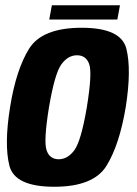

<svg xmlns="http://www.w3.org/2000/svg" viewBox="-20 -709 523 733"><path d="M187 4Q337 4 386.5 -76Q436 -156 460 -300Q482.5 -442.5 462.5 -522.8Q442.5 -603 292 -603Q141 -603 91.2 -523.2Q41.5 -443.5 18.5 -300Q-4.5 -157.5 15.8 -76.8Q36 4 187 4ZM204 -101Q169.5 -101 157.8 -135.5Q146 -170 167 -299.5Q189 -428.5 214.2 -463.2Q239.5 -498 274 -498Q309 -498 320.8 -463.5Q332.5 -429 311.5 -299.5Q289.5 -170.5 264 -135.8Q238.5 -101 204 -101ZM168 -634.5H428L438 -689H178Z"/></svg>

Font: Anybody Condensed
Style: Bold Italic
Weight: 700
Width: 3
Italic angle: -10°
Version: Version 1.113;gftools[0.9.25]